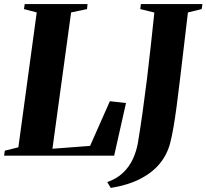

<svg xmlns="http://www.w3.org/2000/svg" viewBox="-37 -763 1012 941"><path d="M-17 0 -13.5 -24.5 53 -41 143 -702 80.5 -718.5 84 -743H392L389.5 -718.5L311.5 -702L220 -34L404.5 -48L501.5 -267L580.5 -258L522.5 0ZM506 158 488.5 129.5Q535.5 113 566.2 83.5Q597 54 614.5 15.8Q632 -22.5 639 -63.5Q650.5 -132.5 661.5 -210.5Q672.5 -288.5 682.8 -371.8Q693 -455 702 -538.5Q711 -622 719.5 -701.5L650.5 -718.5L653.5 -743H955L951.5 -718.5L884 -702Q873 -608.5 863.2 -526Q853.5 -443.5 845 -372.5Q836.5 -301.5 828.8 -242.8Q821 -184 813 -138Q805 -92 796.5 -60Q781.5 -4 745 40Q708.5 84 649.2 114.2Q590 144.5 506 158Z"/></svg>

Font: Merriweather 120pt ExtraBold
Style: Italic
Weight: 800
Italic angle: -7.8°
Version: Version 2.101